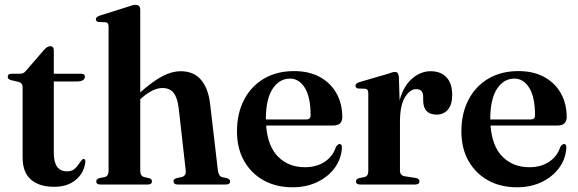

<svg xmlns="http://www.w3.org/2000/svg" viewBox="-20 -763 2390 794"><path d="M58.5 -424 26 -431.5Q12 -435.5 12 -445Q12 -458 27 -458H63.5Q78.5 -458 88 -471L161.5 -556Q175 -572 188 -572Q202.5 -572 202.5 -554.5V-458H315Q331 -458 331 -446Q331 -426 295.5 -426H202.5V-130.5Q202.5 -54.5 257 -54.5Q276.5 -54.5 287.2 -63.5Q298 -72.5 305.5 -84.2Q313 -96 322 -105Q333.5 -108.5 333 -93Q327.5 -47.5 293.2 -19Q259 9.5 203.5 9.5Q142 9.5 107.8 -20.5Q73.5 -50.5 73.5 -111.5V-403Q73.5 -419 58.5 -424Z M560 -722.5V-381Q613 -428 652.2 -448.2Q691.5 -468.5 726.5 -468.5Q781 -468.5 811.2 -433Q841.5 -397.5 849 -332.5L881 -58.5Q884 -34.5 898.5 -30.5L919 -26Q931.5 -22 931.5 -13Q931.5 0 914.5 0H715Q697.5 0 697.5 -13.5Q697.5 -22 709 -26L732 -31Q750.5 -36 748 -58.5L719 -315.5Q714 -358 698.2 -378.5Q682.5 -399 651.5 -399Q613 -399 566 -358L560 -352.5V-56.5Q560 -35.5 575.5 -31L597.5 -26Q608.5 -22.5 608.5 -13.5Q608.5 0 591.5 0H394.5Q378 0 378 -13Q378 -22 391 -26.5L414 -31Q429 -35.5 429 -56V-654Q429 -669.5 417 -671L388 -672Q376.5 -674 376.5 -683.5Q376.5 -692.5 391 -698L507 -734.5Q530 -743 540.5 -743Q560 -743 560 -722.5Z M1395.5 -279Q1395.5 -244 1358 -244H1080.5Q1087 -158 1130.2 -114.8Q1173.5 -71.5 1241.5 -71.5Q1289 -71.5 1323.2 -94.2Q1357.5 -117 1369.5 -156.5Q1378.5 -167.5 1384.5 -167.5Q1394.5 -167.5 1394 -152Q1391.5 -106.5 1364.8 -69.5Q1338 -32.5 1292.8 -10.5Q1247.5 11.5 1190 11.5Q1122 11.5 1070.2 -17.2Q1018.5 -46 989.2 -98Q960 -150 960 -219.5Q960 -293 988.8 -349.2Q1017.5 -405.5 1070.5 -437.2Q1123.5 -469 1196 -469Q1258 -469 1302.8 -444.5Q1347.5 -420 1371.5 -377Q1395.5 -334 1395.5 -279ZM1179.5 -438Q1135 -438 1107.2 -395.5Q1079.5 -353 1079.5 -271V-269H1247Q1264.5 -269 1264.5 -286Q1264.5 -362 1240.5 -400Q1216.5 -438 1179.5 -438Z M1629.5 -445 1632.5 -348Q1649 -408 1684.5 -438.2Q1720 -468.5 1760.5 -468.5Q1803 -468.5 1826.5 -443.2Q1850 -418 1850 -371Q1850 -329.5 1832 -309.2Q1814 -289 1786 -289Q1731 -289 1730 -346.5V-363.5Q1729.5 -394.5 1701 -394.5Q1675.5 -394.5 1654.8 -361Q1634 -327.5 1634 -258V-58Q1634 -37.5 1654 -34L1700 -27Q1714.5 -24 1714.5 -13Q1714.5 0 1697 0H1469Q1452 0 1452 -13Q1452 -22 1465 -26.5L1488 -31Q1503 -35 1503 -55.5V-378.5Q1503 -394.5 1491 -396L1461 -397Q1450 -399 1450 -408.5Q1450 -417.5 1465 -423L1580 -456.5Q1595 -462 1602.2 -463.8Q1609.5 -465.5 1614 -465.5Q1627.5 -465.5 1629.5 -445Z M2323.5 -279Q2323.5 -244 2286 -244H2008.5Q2015 -158 2058.2 -114.8Q2101.5 -71.5 2169.5 -71.5Q2217 -71.5 2251.2 -94.2Q2285.5 -117 2297.5 -156.5Q2306.5 -167.5 2312.5 -167.5Q2322.5 -167.5 2322 -152Q2319.5 -106.5 2292.8 -69.5Q2266 -32.5 2220.8 -10.5Q2175.5 11.5 2118 11.5Q2050 11.5 1998.2 -17.2Q1946.5 -46 1917.2 -98Q1888 -150 1888 -219.5Q1888 -293 1916.8 -349.2Q1945.5 -405.5 1998.5 -437.2Q2051.5 -469 2124 -469Q2186 -469 2230.8 -444.5Q2275.5 -420 2299.5 -377Q2323.5 -334 2323.5 -279ZM2107.5 -438Q2063 -438 2035.2 -395.5Q2007.5 -353 2007.5 -271V-269H2175Q2192.5 -269 2192.5 -286Q2192.5 -362 2168.5 -400Q2144.5 -438 2107.5 -438Z"/></svg>

Font: Fraunces 72pt SemiBold
Style: Regular
Weight: 600
Version: Version 1.000;[b76b70a41]